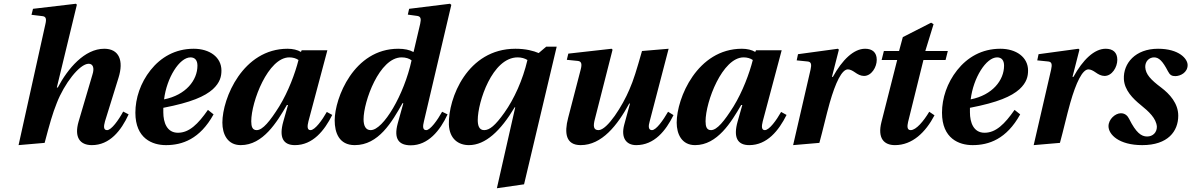

<svg xmlns="http://www.w3.org/2000/svg" viewBox="-20 -762 6354 1024"><path d="M79 12 218 0C245 -102 260 -156 283 -213C322 -314 404 -422 453 -422C475 -422 485 -401 473 -364L399 -113C375 -30 406 12 470 12C565 12 626 -65 666 -152L637 -167C612 -121 574 -68 551 -68C532 -68 532 -87 540 -115L612 -347C641 -439 615 -502 536 -502C431 -502 342 -397 288 -295H283L390 -737L385 -742L156 -715L148 -683L206 -676C225 -674 229 -662 222 -633Z M702 -161C702 -23 793 12 865 12C952 12 1046 -20 1119 -152L1089 -176C1036 -100 989 -54 929 -54C870 -54 851 -109 851 -163V-187C1001 -216 1072 -248 1115 -286C1154 -322 1161 -355 1161 -386C1161 -457 1098 -502 1013 -502C914 -502 837 -456 783 -388C729 -320 702 -238 702 -161ZM855 -232C869 -347 937 -456 996 -456C1020 -456 1033 -440 1033 -412C1033 -334 971 -255 855 -232Z M1166 -108C1166 -47 1193 12 1264 12C1383 12 1457 -111 1510 -202H1516L1491 -114C1467 -29 1490 12 1553 12C1648 12 1710 -65 1752 -149L1723 -165C1698 -121 1660 -68 1636 -68C1618 -68 1618 -88 1625 -115L1726 -494H1589L1585 -485C1567 -496 1541 -502 1514 -502C1276 -502 1166 -239 1166 -108ZM1320 -115C1320 -220 1410 -456 1523 -456C1542 -456 1559 -451 1572 -442C1554 -371 1518 -274 1469 -194C1420 -116 1381 -68 1349 -68C1326 -68 1320 -87 1320 -115Z M1765 -120C1765 -55 1788 12 1872 12C1999 12 2070 -111 2127 -212L2131 -211L2101 -103C2079 -21 2107 13 2171 13C2263 13 2327 -65 2367 -152L2338 -166C2313 -121 2275 -68 2253 -68C2234 -68 2234 -88 2241 -115L2387 -736L2380 -742L2162 -715L2155 -684L2206 -677C2224 -674 2227 -662 2221 -635L2186 -486L2184 -485C2165 -496 2137 -502 2104 -502C1867 -502 1765 -238 1765 -120ZM1919 -126C1919 -220 2003 -456 2122 -456C2144 -456 2163 -450 2175 -440C2135 -256 2024 -68 1957 -68C1931 -68 1919 -90 1919 -126Z M2374 -98C2377 -21 2425 12 2481 12C2569 12 2650 -64 2725 -190H2728L2630 242L2775 221L2949 -513H2893L2853 -479C2825 -491 2784 -502 2729 -502C2472 -502 2370 -237 2374 -98ZM2528 -122C2528 -217 2605 -456 2741 -456C2760 -456 2779 -451 2793 -442C2768 -335 2722 -234 2670 -161C2621 -92 2591 -68 2562 -68C2534 -68 2528 -95 2528 -122Z M3003 -443 3062 -437C3081 -435 3085 -421 3077 -391L3010 -133C2989 -53 2997 12 3077 12C3190 12 3273 -94 3336 -210H3340L3309 -96C3291 -28 3319 12 3373 12C3470 12 3531 -65 3572 -148L3543 -166C3517 -121 3480 -68 3457 -68C3438 -68 3437 -89 3445 -115L3546 -502L3404 -490C3375 -388 3359 -335 3337 -285C3301 -199 3219 -68 3172 -68C3144 -68 3143 -91 3153 -128L3247 -497L3242 -502L3011 -476Z M3589 -108C3589 -47 3616 12 3687 12C3806 12 3880 -111 3933 -202H3939L3914 -114C3890 -29 3913 12 3976 12C4071 12 4133 -65 4175 -149L4146 -165C4121 -121 4083 -68 4059 -68C4041 -68 4041 -88 4048 -115L4149 -494H4012L4008 -485C3990 -496 3964 -502 3937 -502C3699 -502 3589 -239 3589 -108ZM3743 -115C3743 -220 3833 -456 3946 -456C3965 -456 3982 -451 3995 -442C3977 -371 3941 -274 3892 -194C3843 -116 3804 -68 3772 -68C3749 -68 3743 -87 3743 -115Z M4210 12 4350 0C4368 -65 4386 -146 4405 -213C4436 -322 4470 -392 4502 -392C4514 -392 4527 -385 4540 -376C4554 -366 4570 -357 4588 -357C4628 -357 4656 -404 4656 -443C4656 -483 4632 -502 4594 -502C4533 -502 4472 -443 4422 -352H4417L4454 -497L4449 -502L4236 -473L4229 -440L4288 -434C4307 -432 4309 -418 4303 -391Z M4681 -111C4659 -24 4695 12 4753 12C4846 12 4916 -56 4964 -147L4936 -166C4906 -116 4866 -68 4837 -68C4817 -68 4818 -89 4823 -111L4905 -442H5023L5035 -490H4915L4959 -633L4946 -641L4795 -564L4775 -490H4694L4682 -442H4765Z M5004 -161C5004 -23 5095 12 5167 12C5254 12 5348 -20 5421 -152L5391 -176C5338 -100 5291 -54 5231 -54C5172 -54 5153 -109 5153 -163V-187C5303 -216 5374 -248 5417 -286C5456 -322 5463 -355 5463 -386C5463 -457 5400 -502 5315 -502C5216 -502 5139 -456 5085 -388C5031 -320 5004 -238 5004 -161ZM5157 -232C5171 -347 5239 -456 5298 -456C5322 -456 5335 -440 5335 -412C5335 -334 5273 -255 5157 -232Z M5493 12 5633 0C5651 -65 5669 -146 5688 -213C5719 -322 5753 -392 5785 -392C5797 -392 5810 -385 5823 -376C5837 -366 5853 -357 5871 -357C5911 -357 5939 -404 5939 -443C5939 -483 5915 -502 5877 -502C5816 -502 5755 -443 5705 -352H5700L5737 -497L5732 -502L5519 -473L5512 -440L5571 -434C5590 -432 5592 -418 5586 -391Z M5892 -89C5892 -45 5947 12 6072 12C6209 12 6264 -62 6264 -145C6264 -211 6218 -261 6173 -295C6117 -337 6090 -366 6088 -404C6087 -435 6109 -456 6135 -456C6161 -456 6181 -436 6209 -382C6219 -362 6230 -356 6248 -356C6275 -356 6314 -375 6314 -415C6314 -448 6269 -502 6156 -502C6035 -502 5970 -424 5974 -340C5977 -281 6022 -236 6064 -202C6106 -168 6147 -131 6150 -86C6150 -55 6128 -34 6098 -34C6067 -34 6039 -54 6002 -128C5994 -144 5981 -158 5958 -158C5928 -158 5892 -126 5892 -89Z"/></svg>

Font: Heuristica
Style: Bold Italic
Weight: 700
Italic angle: -13°
Version: Version 1.0.1